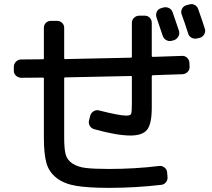

<svg xmlns="http://www.w3.org/2000/svg" viewBox="-20 -867 1040 942"><path d="M85 -485.4Q70.3 -485.4 59.1 -495.1Q47.9 -504.9 47.9 -519.5V-540Q47.9 -553.7 58.6 -564.5Q69.3 -575.2 83 -575.2Q99.6 -575.2 135.7 -575.7Q171.9 -576.2 190.4 -576.2Q195.3 -576.2 195.3 -581.1V-730.5Q195.3 -745.1 205.1 -754.9Q214.8 -764.6 230.5 -764.6H259.8Q274.4 -764.6 284.7 -754.9Q294.9 -745.1 294.9 -730.5V-582Q294.9 -577.1 299.8 -577.1Q516.6 -581.1 622.1 -584Q627 -584 627 -588.9V-754.9Q627 -769.5 637.7 -779.8Q648.4 -790 663.1 -790H690.4Q705.1 -790 714.8 -779.8Q724.6 -769.5 724.6 -754.9V-592.8Q724.6 -587.9 730.5 -587.9Q754.9 -588.9 801.8 -590.3Q848.6 -591.8 873 -592.8Q886.7 -593.8 897.5 -584Q908.2 -574.2 909.2 -559.6L910.2 -540Q911.1 -525.4 900.9 -514.6Q890.6 -503.9 876 -502.9Q851.6 -502 802.7 -500.5Q753.9 -499 730.5 -498Q725.6 -498 724.6 -493.2V-337.9Q724.6 -259.8 702.1 -231Q679.7 -202.1 620.1 -202.1Q552.7 -202.1 441.4 -233.4Q427.7 -237.3 420.4 -250Q413.1 -262.7 417 -277.3L422.9 -299.8Q426.8 -313.5 439.5 -321.3Q452.1 -329.1 465.8 -325.2Q565.4 -299.8 599.6 -299.8Q619.1 -299.8 623 -307.6Q627 -315.4 627 -358.4V-489.3Q627 -494.1 622.1 -494.1Q516.6 -491.2 299.8 -487.3Q294.9 -487.3 294.9 -482.4V-190.4Q294.9 -138.7 301.8 -110.8Q308.6 -83 334.5 -65.4Q360.4 -47.9 400.4 -43Q440.4 -38.1 514.6 -38.1Q641.6 -38.1 760.7 -52.7Q774.4 -54.7 786.6 -45.4Q798.8 -36.1 799.8 -22.5L801.8 0Q803.7 14.6 794.4 26.9Q785.2 39.1 769.5 40Q642.6 54.7 514.6 54.7Q414.1 54.7 354.5 44.9Q294.9 35.2 257.3 5.9Q219.7 -23.4 207.5 -68.4Q195.3 -113.3 195.3 -190.4V-481.4Q195.3 -486.3 190.4 -486.3Q172.9 -486.3 137.2 -485.8Q101.6 -485.4 85 -485.4ZM781.2 -830.1Q794.9 -834 808.6 -827.6Q822.3 -821.3 827.1 -806.6Q837.9 -776.4 858.4 -714.8Q862.3 -701.2 855 -688Q847.7 -674.8 834 -669.9L823.2 -667Q809.6 -663.1 796.4 -669.9Q783.2 -676.8 778.3 -691.4L748 -781.2Q743.2 -794.9 749 -808.6Q754.9 -822.3 768.6 -826.2ZM952.1 -823.2Q980.5 -742.2 985.4 -724.6Q989.3 -711.9 981.9 -698.7Q974.6 -685.5 960.9 -681.6L948.2 -678.7Q933.6 -674.8 920.4 -681.6Q907.2 -688.5 903.3 -702.1Q886.7 -754.9 871.1 -796.9Q866.2 -810.5 873 -823.7Q879.9 -836.9 892.6 -840.8L907.2 -844.7Q920.9 -849.6 934.1 -843.3Q947.3 -836.9 952.1 -823.2Z"/></svg>

Font: Rounded-L Mgen+ 1m medium
Style: Regular
Weight: 500
Designer: [Source Han Sans]
Ryoko NISHIZUKA  (kana & ideographs); Paul D. Hunt (Latin, Greek & Cyrillic); Wenlong ZHANG  (bopomofo
Version: Version 1.059.20150602